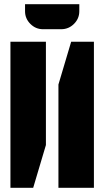

<svg xmlns="http://www.w3.org/2000/svg" viewBox="-20 -900 500 920"><path d="M30 0V-700H200V-205L139 0ZM260 -495 321 -700H430V0H260ZM186 -760Q151 -760 125.5 -785.5Q100 -811 100 -846V-880H360V-846Q360 -811 334.5 -785.5Q309 -760 273 -760Z"/></svg>

Font: Promplate
Style: Bold
Weight: 400
Designer: Evgeny Tarasenko
Foundry: Evgeny Tarasenko
Version: Version 1.000